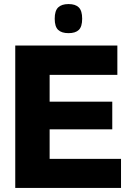

<svg xmlns="http://www.w3.org/2000/svg" viewBox="-20 -924 639 944"><path d="M55 0V-700H557V-556H224V-424H532V-288H224V-143H575V0ZM317 -761Q283 -761 266 -777Q249 -793 249 -832Q249 -871 266 -887.5Q283 -904 317 -904Q351 -904 367.5 -887.5Q384 -871 384 -832Q384 -793 367.5 -777Q351 -761 317 -761Z"/></svg>

Font: Georama
Style: Bold
Weight: 700
Designer: Jean-Baptiste Levee
Foundry: Production Type
Version: Version 1.000